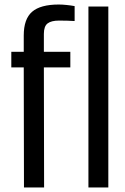

<svg xmlns="http://www.w3.org/2000/svg" viewBox="-20 -829 551 849"><path d="M86 0 85 -531H30V-600H85V-672Q85 -745 122 -777Q159 -809 240 -809Q255 -809 274.5 -807Q294 -805 310 -802V-736Q295 -737 277.5 -737.5Q260 -738 241 -738Q207 -738 190.5 -725.5Q174 -713 174 -679V-600H291V-531H174L175 0ZM371 0V-800H459V0Z"/></svg>

Font: Big Shoulders Text Medium
Style: Regular
Weight: 500
Designer: Patric King
Foundry: XO Type Co
Version: Version 1.000; ttfautohint (v1.8.2)